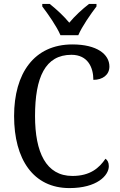

<svg xmlns="http://www.w3.org/2000/svg" viewBox="-20 -951 611 981"><path d="M289 -771H380C399 -816 444 -880 473 -918V-931H435C400 -904 362 -869 334 -835C306 -869 268 -904 234 -931H196V-918C225 -880 270 -816 289 -771ZM335 10C475 10 536 -54 536 -102C536 -121 529 -133 519 -140C487 -93 441 -52 350 -52C215 -52 159 -173 159 -358C159 -556 211 -671 345 -671C429 -671 457 -606 457 -543C505 -543 539 -569 539 -611C539 -674 475 -724 350 -724C154 -724 52 -576 52 -358C52 -137 150 10 335 10Z"/></svg>

Font: Noto Serif Lao SemiCondensed
Style: Regular
Weight: 400
Width: 4
Designer: Monotype Design Team
Foundry: Monotype Imaging Inc.
Version: Version 2.003